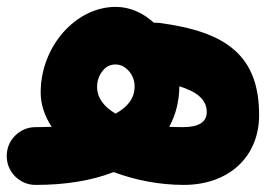

<svg xmlns="http://www.w3.org/2000/svg" viewBox="-103 -473 787 555"><path d="M-83.5 -22C-83.5 1 -75.2 20.5 -59.1 37.1C-42.5 53.2 -22.9 61.5 0 61.5C86.4 61.5 161.6 49.3 225.6 24.4C288.1 47.9 358.4 61.5 428.2 61.5C558.6 61.5 646 -20 646 -140.1C646 -312.5 551.3 -381.3 357.9 -406.7C354.5 -407.2 350.6 -407.2 347.2 -407.2H341.8C310.5 -436 272.5 -453.1 231.4 -453.1C115.7 -453.1 14.6 -338.4 14.6 -206.1C14.6 -171.4 25.4 -138.2 46.4 -106.4C31.2 -106 16.1 -105.5 0 -105.5C-22.9 -105.5 -42.5 -97.2 -59.1 -81.1C-75.2 -64.9 -83.5 -44.9 -83.5 -22ZM177.7 -221.7C177.7 -238.8 182.6 -253.9 192.9 -267.1C202.6 -280.3 215.3 -286.6 231 -286.6C245.6 -286.6 258.3 -280.3 269.5 -267.6C280.8 -254.9 286.1 -239.7 286.1 -222.7C286.1 -190.4 267.6 -164.6 231 -144.5C197.8 -164.1 177.7 -189.9 177.7 -221.7ZM494.6 -149.4C494.6 -120.1 471.7 -105.5 425.3 -105.5C412.1 -105.5 398.9 -106 386.2 -106.4C405.3 -141.6 415 -180.7 415.5 -223.6C463.9 -208.5 494.6 -186.5 494.6 -149.4Z"/></svg>

Font: Mikhak Black
Style: Regular
Weight: 900
Designer: Amin Abedi
Version: Version 3.2